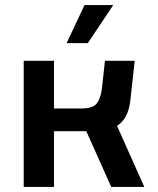

<svg xmlns="http://www.w3.org/2000/svg" viewBox="-20 -741 628 761"><path d="M74 -500H194V-311H303Q348 -311 363.5 -331Q379 -351 384 -391L396 -500H514L496 -338Q487 -270 444 -242L552 0H421L322 -221H194V0H74ZM315 -721H429L328 -570H244Z"/></svg>

Font: Moderustic Med
Style: Regular
Weight: 500
Designer: Tural Alisoy
Foundry: TAFT Foundry
Version: Version 2.110